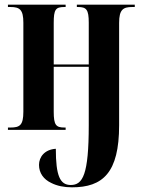

<svg xmlns="http://www.w3.org/2000/svg" viewBox="-20 -556 605 822"><path d="M288 246C420 246 490 184 490 -20V-458C490 -515 507 -526 546 -526H557V-536H309V-526H314C350 -526 360 -515 360 -459V-280H210V-458C210 -515 218 -526 255 -526H261V-536H14V-526H25C64 -526 80 -515 80 -459V-78C80 -20 65 -10 25 -10H14V0H261V-10H256C220 -10 210 -20 210 -78V-270H360V-20C360 193 334 236 283 236C237 236 219 197 219 81C171 84 147 116 147 150C147 185 167 212 199 227C224 240 255 246 288 246Z"/></svg>

Font: Noto Serif Display ExtraCondensed
Style: Bold
Weight: 700
Width: 2
Designer: Monotype Design Team
Foundry: Monotype Imaging Inc.
Version: Version 2.009